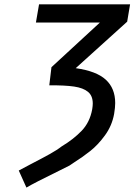

<svg xmlns="http://www.w3.org/2000/svg" viewBox="-20 -745 640 890"><path d="M123.5 15.5Q174 -10.5 209.5 -30.2Q245 -50 266 -66.5Q319.5 -98.5 358 -138.2Q396.5 -178 407.5 -239Q410 -255 410 -265Q410 -301 388 -319.2Q366 -337.5 323.5 -343.8Q281 -350 208.5 -349.5L218.5 -433.5L443 -640.5H146.5L161 -725H583L569.5 -644.5L331 -429Q427 -415.5 470.5 -375.5Q514 -335.5 514 -267.5Q514 -247 509 -217Q499 -162 466.5 -117.5Q434 -73 398.2 -44.8Q362.5 -16.5 322 9Q306.5 19 302 22.5L261 43Q133.5 105.5 102.5 124.5L67 45.5Q81 37.5 123.5 15.5Z"/></svg>

Font: JuliaMono SemiBoldItalic
Style: Regular
Weight: 600
Italic angle: -9°
Monospace: yes
Designer: cormullion
Foundry: corm
Version: Version 0.049; ttfautohint (v1.8.4)